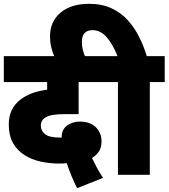

<svg xmlns="http://www.w3.org/2000/svg" viewBox="-20 -916 883 1006"><path d="M384 70Q350 2 330 -61Q309 -59 291 -59Q240 -59 192.5 -69.5Q145 -80 107.5 -104Q70 -128 48 -167Q26 -206 26 -264Q26 -308 42 -340Q58 -372 87 -394Q140 -435 227 -446V-486H0V-622H548V-486H392V-318H323Q281 -318 257.5 -314Q234 -310 219 -301Q194 -287 194 -258Q194 -231 216 -213Q238 -195 298 -195Q301 -195 303 -195V-197Q303 -238 332 -258.5Q361 -279 398 -279Q452 -279 482 -249.5Q512 -220 512 -174Q512 -141 497 -120.5Q482 -100 462 -88Q474 -63 488.5 -36Q503 -9 520 16Z M598 -486H534V-622H596Q571 -684 539 -721Q507 -758 465 -758Q409 -758 409 -696Q409 -673 414.5 -652.5Q420 -632 428 -615H267Q242 -669 242 -725Q242 -803 297 -849.5Q352 -896 447 -896Q514 -896 564.5 -872.5Q615 -849 650.5 -809Q686 -769 710 -720.5Q734 -672 749 -622H843V-486H765V0H598Z"/></svg>

Font: Noto Sans SemiCondensed Black
Style: Regular
Weight: 900
Width: 4
Designer: Monotype Design Team
Foundry: Monotype Imaging Inc.
Version: Version 2.013; ttfautohint (v1.8.4.7-5d5b)